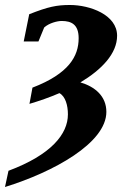

<svg xmlns="http://www.w3.org/2000/svg" viewBox="-52 -520 497 769"><path d="M417 -377C417 -461 308 -500 228 -500C175 -500 141 -493 65 -463L43 -354H102L125 -410C145 -428 178 -436 195 -436C234 -436 263 -422 263 -367C263 -295 224 -225 78 -169L66 -104C106 -116 147 -130 186 -147C210 -134 220 -98 220 -62C220 17 153 100 -18 164L-32 229C162 169 374 53 374 -72C374 -135 328 -173 270 -190C355 -241 417 -305 417 -377Z"/></svg>

Font: Veleka
Style: Bold Italic
Weight: 700
Italic angle: -12°
Designer: Stefan Peev, Context Ltd, 2016; SIL International, 1997-2014.
Foundry: Stefan Peev, Context Ltd, 2016
Version: Version 5.000